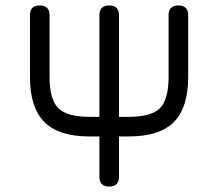

<svg xmlns="http://www.w3.org/2000/svg" viewBox="-20 -685 801 705"><path d="M345 -36V-184H308Q196 -184 143 -237Q90 -290 90 -402V-629Q90 -665 126 -665Q162 -665 162 -629V-402Q162 -320 194 -288Q226 -256 308 -256H345V-629Q345 -665 381 -665Q417 -665 417 -629V-256H453Q536 -256 567.5 -288Q599 -320 599 -402V-629Q599 -665 635 -665Q671 -665 671 -629V-402Q671 -290 618.5 -237Q566 -184 453 -184H417V-36Q417 0 381 0Q345 0 345 -36Z"/></svg>

Font: Jura SemiBold
Style: Regular
Weight: 600
Designer: Daniel Johnson, Alexei Vanyashin
Foundry: Daniel Johnson
Version: Version 5.103